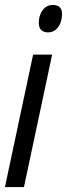

<svg xmlns="http://www.w3.org/2000/svg" viewBox="-21 -757 271 777"><path d="M174 -626C208 -626 230 -659 230 -700C230 -725 217 -737 193 -737C155 -737 136 -700 136 -665C136 -639 149 -626 174 -626ZM-1 0H76L190 -536H113Z"/></svg>

Font: Noto Sans ExtraCondensed
Style: Italic
Weight: 400
Width: 2
Italic angle: -12°
Designer: Monotype Design Team
Foundry: Monotype Imaging Inc.
Version: Version 2.013